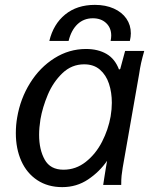

<svg xmlns="http://www.w3.org/2000/svg" viewBox="-20 -759 640 788"><path d="M45 -212.5Q45 -246 50.5 -277Q63.5 -354 103.5 -418.2Q143.5 -482.5 203.5 -520.2Q263.5 -558 333 -558Q382 -558 417 -537.8Q452 -517.5 468.5 -473.5L473.5 -476L493.5 -550H572Q564 -522 559.2 -500.8Q554.5 -479.5 551 -455L483.5 -70.5Q480.5 -52 479 -38Q477.5 -24 477.5 0H403.5Q405.5 -14.5 408.5 -32.5Q411.5 -50.5 414.5 -70L419.5 -99Q388.5 -54 341.5 -22.5Q294.5 9 235.5 9Q176.5 9 133.2 -19.5Q90 -48 67.5 -98.2Q45 -148.5 45 -212.5ZM434 -281Q439 -311 439 -337Q439 -380 427.2 -415.5Q415.5 -451 390.2 -473Q365 -495 325.5 -495Q274 -495 236 -458.5Q198 -422 176.2 -370.2Q154.5 -318.5 146 -269.5Q140.5 -234.5 140.5 -206Q140.5 -145 163.5 -103.8Q186.5 -62.5 240.5 -62.5Q291.5 -62.5 332.2 -94.8Q373 -127 398.8 -177.2Q424.5 -227.5 434 -281ZM369.5 -739Q413.5 -739 447 -724Q480.5 -709 498.8 -682.5Q517 -656 517 -622Q517 -608.5 513 -591H434Q436.5 -603.5 436.5 -613Q436.5 -644.5 415.8 -664.2Q395 -684 361 -684Q324 -684 298.2 -659.8Q272.5 -635.5 261.5 -591H182.5Q199 -660 247.5 -699.5Q296 -739 369.5 -739Z"/></svg>

Font: JuliaMono
Style: Italic
Weight: 400
Italic angle: -9°
Monospace: yes
Designer: cormullion
Foundry: corm
Version: Version 0.057; ttfautohint (v1.8.4)